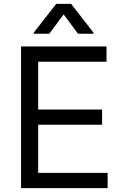

<svg xmlns="http://www.w3.org/2000/svg" viewBox="-20 -966 638 986"><path d="M88.1 0H532.7V-78.1H176.1V-325.3H504.3V-403.4H176.1V-649.1H527V-727.3H88.1ZM233 -792.6 306.8 -892 380.7 -792.6H460.2V-798.3L345.2 -946H268.5L153.4 -798.3V-792.6Z"/></svg>

Font: Karasuma Gothic
Style: Regular
Weight: 400
Designer: Rasmus Andersson, Ryoko Nishizuka
Foundry: Genbu
Version: Version 1.00